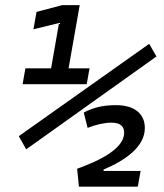

<svg xmlns="http://www.w3.org/2000/svg" viewBox="-20 -713 626 734"><path d="M281.7 0.5H506.8L517.6 -59.6H376V-64.9C459.5 -100.1 533.7 -151.9 533.7 -223.6C533.7 -278.3 493.7 -311 423.8 -311C375.5 -311 339.4 -303.2 300.3 -282.7L314.9 -224.1C346.7 -236.8 379.9 -244.1 406.2 -244.1C439 -244.1 454.6 -231 454.6 -205.6C454.6 -145 362.8 -99.6 274.9 -67.9ZM66.4 -391.1H311.5L322.3 -451.7H242.2L284.7 -693.4H217.8L119.6 -667.5L107.9 -601.1L205.6 -625L175.3 -451.7H77.1ZM80.1 -142.1 578.1 -497.1 550.3 -545.4 51.8 -192.4Z"/></svg>

Font: Cascadia Mono SemiLight
Style: Italic
Weight: 350
Italic angle: -10°
Monospace: yes
Designer: Aaron Bell
Foundry: Saja Typeworks
Version: Version 2404.023